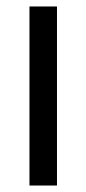

<svg xmlns="http://www.w3.org/2000/svg" viewBox="-20 -573 267 593"><path d="M156 0H71V-553H156Z"/></svg>

Font: Open Sauce One
Style: Regular
Weight: 400
Designer: Alfredo Marco Pradil
Foundry: Creative Sauce Fz LLC
Version: Version 1.477